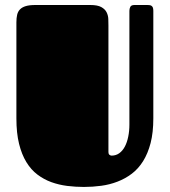

<svg xmlns="http://www.w3.org/2000/svg" viewBox="-20 -721 672 760"><path d="M586.9 -252.4Q586.9 -196.8 576.2 -155Q565.4 -113.3 546.4 -83Q527.3 -52.7 501.5 -33.2Q475.6 -13.7 445.1 -2Q414.6 9.8 380.6 14.4Q346.7 19 312 19Q278.8 19 245.8 14.9Q212.9 10.7 183.3 0Q153.8 -10.7 128.4 -29.8Q103 -48.8 84.5 -79.1Q65.9 -109.4 55.4 -151.9Q44.9 -194.3 44.9 -252.4V-632.8Q44.9 -649.9 47.9 -662.6Q50.8 -675.3 59.1 -683.8Q67.4 -692.4 82 -696.8Q96.7 -701.2 120.1 -701.2H337.9Q366.2 -701.2 381.1 -692.9Q396 -684.6 402.1 -672.1Q408.2 -659.7 408.7 -645.8Q409.2 -631.8 409.2 -620.1V-118.7Q409.2 -111.3 413.3 -108.2Q417.5 -105 421.4 -105Q439 -105 452.1 -114.5Q465.3 -124 474.1 -140.6Q482.9 -157.2 487.5 -179.7Q492.2 -202.1 492.2 -228V-678.2Q492.2 -686.5 495.8 -693.8Q499.5 -701.2 512.2 -701.2H563Q567.4 -701.2 571.8 -700.7Q576.2 -700.2 579.6 -698Q583 -695.8 585 -691.2Q586.9 -686.5 586.9 -678.2Z"/></svg>

Font: Fascinate
Style: Regular
Weight: 900
Designer: Astigmatic (AOETI)
Foundry: Astigmatic (AOETI)
Version: Version 1.000